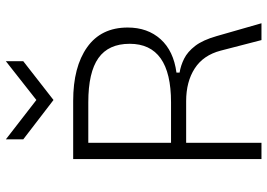

<svg xmlns="http://www.w3.org/2000/svg" viewBox="-152 -784 936 673"><g transform="rotate(-90 316.5 -448.0)"><path d="M95 0V-660H299Q418 -660 487 -611Q556 -562 556 -469Q556 -399 515 -353.5Q474 -308 398 -298V-287Q423 -283 447 -271Q471 -259 491.5 -232.5Q512 -206 526 -157L571 0H512L475 -143Q459 -204 412.5 -234Q366 -264 298 -264H152V0ZM152 -317H294Q499 -317 499 -462Q499 -536 449 -571.5Q399 -607 294 -607H152ZM164 -896 302 -789 438 -896V-835L302 -729L164 -835Z"/></g></svg>

Font: Bricolage Grotesque 12pt ExtraLight
Style: Regular
Weight: 200
Designer: Mathieu Triay
Foundry: Atelier Triay
Version: Version 1.001; ttfautohint (v1.8.4.7-5d5b);gftools[0.9.33.de